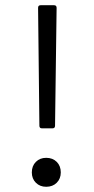

<svg xmlns="http://www.w3.org/2000/svg" viewBox="-20 -720 359 736"><path d="M131 -238 126 -690Q126 -700 136 -700H187Q197 -700 197 -690L191 -238Q191 -228 181 -228H141Q131 -228 131 -238ZM102 -59Q102 -84 117.5 -99.5Q133 -115 157 -115Q182 -115 197.5 -99.5Q213 -84 213 -59Q213 -35 197.5 -19.5Q182 -4 157 -4Q133 -4 117.5 -19.5Q102 -35 102 -59Z"/></svg>

Font: Amber EN
Style: Regular
Weight: 400
Designer: Jeremy Tribby
Foundry: Tribby Type Co.
Version: Version 1.403 November 24, 2021